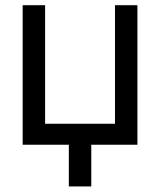

<svg xmlns="http://www.w3.org/2000/svg" viewBox="-20 -542 600 719"><path d="M64.9 0V-522.5H148.9V-78.6H410.6V-522.5H494.6V0ZM237.8 156.2V-31.2H321.8V156.2Z"/></svg>

Font: Inter 28pt
Style: Regular
Weight: 400
Designer: Rasmus Andersson
Foundry: rsms
Version: Version 4.001;git-66647c0bb